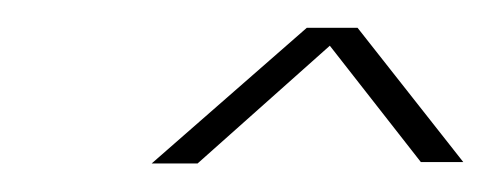

<svg xmlns="http://www.w3.org/2000/svg" viewBox="-20 -743 353 138"><path d="M89 -625.5H122L231.5 -723H200.5ZM282.5 -626.5H313L237 -723H207Z"/></svg>

Font: Anybody SemiCondensed ExtraLight
Style: Italic
Weight: 250
Width: 4
Italic angle: -10°
Version: Version 1.113;gftools[0.9.25]